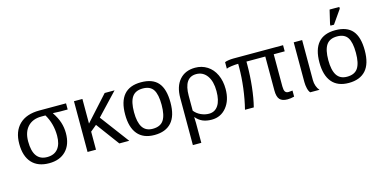

<svg xmlns="http://www.w3.org/2000/svg" viewBox="-86 -1238 3856 1931"><g transform="rotate(-15 1842.0 -272.5)"><path d="M523.4 -239.7C523.4 -278.5 517.7 -315.9 506.1 -352.1C494.5 -388.2 475.6 -425.9 449.2 -465.3V-467.3L521.5 -464.4H602.1V-528.3H324.2C233.7 -528.3 164.1 -504.5 115.2 -456.8C66.4 -409.1 42 -342.1 42 -255.9C42 -170.2 62.8 -104.6 104.5 -58.8C146.2 -13.1 206.1 9.8 284.2 9.8C358.7 9.8 417.2 -12.2 459.7 -56.2C502.2 -100.1 523.4 -161.3 523.4 -239.7ZM431.2 -238.3C431.2 -179 418.3 -133.7 392.6 -102.3C366.9 -70.9 329.4 -55.2 280.3 -55.2C183.3 -55.2 134.8 -122.4 134.8 -256.8C134.8 -322.3 151.9 -373.2 186 -409.7C220.2 -446.1 267.3 -464.4 327.1 -464.4H370.6C411 -396.6 431.2 -321.3 431.2 -238.3Z M1015.6 0H1118.7L893.1 -301.3L1107.4 -528.3H1004.4L772.5 -272V-528.3H684.6V0H772.5V-188L836.9 -241.2Z M1619.1 -264.6C1619.1 -358.1 1600.1 -427 1562 -471.4C1523.9 -515.9 1464.5 -538.1 1383.8 -538.1C1225.9 -538.1 1147 -446.9 1147 -264.6C1147 -175.8 1166.7 -107.8 1206.1 -60.8C1245.4 -13.8 1303.7 9.8 1380.9 9.8C1458.3 9.8 1517.4 -12.9 1558.1 -58.1C1598.8 -103.4 1619.1 -172.2 1619.1 -264.6ZM1526.9 -264.6C1526.9 -192.7 1515.5 -139.8 1492.9 -106C1470.3 -72.1 1432.6 -55.2 1379.9 -55.2C1331.4 -55.2 1295.8 -72.7 1273.2 -107.7C1250.6 -142.7 1239.3 -195 1239.3 -264.6C1239.3 -336.3 1250.7 -388.9 1273.7 -422.6C1296.6 -456.3 1333.8 -473.1 1385.3 -473.1C1436.4 -473.1 1472.7 -456.6 1494.4 -423.6C1516 -390.5 1526.9 -337.6 1526.9 -264.6Z M2189.9 -252C2189.9 -308.3 2179.7 -358.3 2159.2 -402.1C2138.7 -445.9 2109.9 -479.6 2072.8 -503.2C2035.6 -526.8 1994 -538.6 1947.8 -538.6C1878.4 -538.6 1824.1 -516 1784.7 -470.9C1745.3 -425.9 1725.6 -363.4 1725.6 -283.7V207.5H1813.5V0C1813.5 -20.5 1812.8 -40.5 1811.5 -60.1H1813.5C1834.3 -35.6 1857.7 -17.9 1883.8 -6.8C1909.8 4.2 1940.8 9.8 1976.6 9.8C2039.7 9.8 2091.1 -14.5 2130.6 -63C2170.2 -111.5 2189.9 -174.5 2189.9 -252ZM2095.7 -255.9C2095.7 -191.1 2084.3 -141.4 2061.5 -106.9C2038.7 -72.4 2006.7 -55.2 1965.3 -55.2C1936.7 -55.2 1908.7 -61.5 1881.3 -74.2C1854 -86.9 1831.4 -104.5 1813.5 -127V-281.7C1813.5 -409.7 1856.3 -473.6 1941.9 -473.6C1988.8 -473.6 2026.1 -454.3 2054 -415.8C2081.8 -377.2 2095.7 -323.9 2095.7 -255.9Z M2765.6 9.8C2787.1 9.8 2810.4 6.5 2835.4 0V-63L2793.5 -59.1C2776.5 -59.1 2764.6 -64.7 2757.8 -75.9C2751 -87.2 2747.6 -105.1 2747.6 -129.9V-464.4H2861.8V-528.3H2343.8C2326.8 -528.3 2309.7 -526.9 2292.2 -524.2C2274.8 -521.4 2262.2 -518.1 2254.4 -514.2V-446.3C2262.9 -451.2 2280.1 -455.4 2306.2 -459C2332.2 -462.6 2356 -464.4 2377.4 -464.4V-425.3C2377.4 -359.5 2372.7 -289 2363.3 -213.6C2353.8 -138.3 2340.7 -67.1 2323.7 0H2415.5C2430.5 -58.9 2442.2 -126.5 2450.7 -202.9C2459.1 -279.2 2463.4 -354.7 2463.4 -429.2V-464.4H2659.7V-110.8C2659.7 -67.2 2668 -36.2 2684.6 -17.8C2701.2 0.6 2728.2 9.8 2765.6 9.8Z M3002.9 0H3099.6C3087.6 -13 3078 -29.5 3071 -49.3C3064 -69.2 3060.5 -89.7 3060.5 -110.8V-528.3H2972.7V-115.2C2972.7 -92.8 2975.3 -70.6 2980.5 -48.6C2985.7 -26.6 2993.2 -10.4 3002.9 0Z M3642.1 -264.6C3642.1 -358.1 3623 -427 3585 -471.4C3546.9 -515.9 3487.5 -538.1 3406.7 -538.1C3248.9 -538.1 3169.9 -446.9 3169.9 -264.6C3169.9 -175.8 3189.6 -107.8 3229 -60.8C3268.4 -13.8 3326.7 9.8 3403.8 9.8C3481.3 9.8 3540.4 -12.9 3581.1 -58.1C3621.7 -103.4 3642.1 -172.2 3642.1 -264.6ZM3549.8 -264.6C3549.8 -192.7 3538.5 -139.8 3515.9 -106C3493.2 -72.1 3455.6 -55.2 3402.8 -55.2C3354.3 -55.2 3318.8 -72.7 3296.1 -107.7C3273.5 -142.7 3262.2 -195 3262.2 -264.6C3262.2 -336.3 3273.7 -388.9 3296.6 -422.6C3319.6 -456.3 3356.8 -473.1 3408.2 -473.1C3459.3 -473.1 3495.7 -456.6 3517.3 -423.6C3539 -390.5 3549.8 -337.6 3549.8 -264.6ZM3373 -594.7H3409.7L3507.8 -735.4V-753.4H3406.7L3373 -610.8Z"/></g></svg>

Font: Arimo
Style: Regular
Weight: 400
Designer: Steve Matteson
Foundry: Monotype Imaging Inc.
Version: Version 1.32